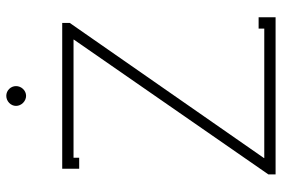

<svg xmlns="http://www.w3.org/2000/svg" viewBox="-163 -734 897 611"><g transform="rotate(-90 285.5 -428.5)"><path d="M254 -826C254 -809 269 -794 286 -794C303 -794 317 -809 317 -826C317 -843 303 -857 286 -857C269 -857 254 -843 254 -826ZM518 -679H54V-625H89V-643H465V-642L36 -23V0H536V-54H500V-36H88V-37L518 -655Z"/></g></svg>

Font: Rawengulk
Style: Regular
Weight: 400
Version: Version 0.9